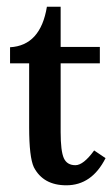

<svg xmlns="http://www.w3.org/2000/svg" viewBox="-20 -553 335 573"><path d="M161 -364V-159Q161 -102 170.5 -81Q180 -60 205 -60Q229 -60 261 -104L295 -81Q254 0 178 0Q109 0 81 -54Q67 -84 67 -173V-364H10V-412Q101 -417 120 -533H161V-413H278V-364Z"/></svg>

Font: New Athena Unicode
Style: Bold
Weight: 700
Designer: J. Rusten 1997; rev. by R. Hancock 2001, 2002, rev. by D. Mastronarde 2002-2021
Foundry: Society for Classical Studies (formerly American Philological Association)
Version: Version 5.008